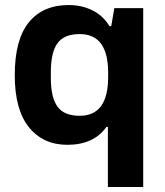

<svg xmlns="http://www.w3.org/2000/svg" viewBox="-20 -558 648 756"><path d="M404.8 178.2V-58.1H398.9Q349.1 12.2 245.1 12.2Q149.9 12.2 94 -56.9Q38.1 -126 38.1 -262.2Q38.1 -401.9 93.5 -470Q148.9 -538.1 250 -538.1Q302.2 -538.1 344.2 -517.1Q386.2 -496.1 411.1 -455.1H418L430.2 -525.9H543.9V178.2ZM293.9 -102.1Q405.8 -102.1 405.8 -254.9V-272Q405.8 -423.8 293.9 -423.8Q232.4 -423.8 206.3 -387.7Q180.2 -351.6 180.2 -273.9V-251Q180.2 -174.3 206.3 -138.2Q232.4 -102.1 293.9 -102.1Z"/></svg>

Font: Archivo
Style: Bold
Weight: 700
Designer: Hector Gatti
Foundry: Omnibus-Type
Version: Version 2.001